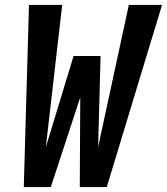

<svg xmlns="http://www.w3.org/2000/svg" viewBox="-20 -755 674 775"><path d="M76 0 97 -735H231L165 -161L277 -529H386L376 -161L500 -735H634L411 0H302L304 -362L185 0Z"/></svg>

Font: Iosevka SS04 XBd Ex Obl
Style: Regular
Weight: 800
Width: 7
Italic angle: -9°
Monospace: yes
Designer: Belleve Invis
Foundry: Belleve Invis
Version: Version 19.0.0; ttfautohint (v1.8.4)